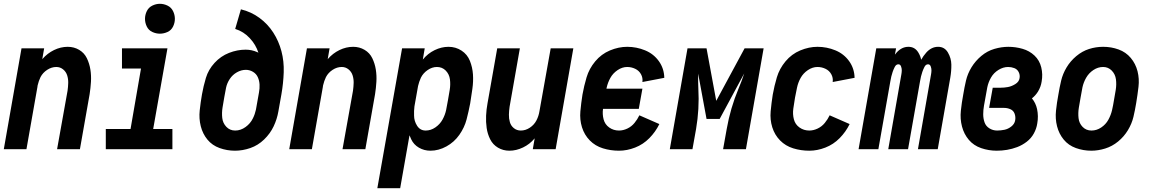

<svg xmlns="http://www.w3.org/2000/svg" viewBox="-34 -784 6054 1009"><path d="M-14 0 79 -530H198L188 -472L189 -474Q215 -504 250 -521Q285 -538 322 -538Q355 -538 382 -522Q409 -506 422.5 -478Q436 -450 441 -418.5Q446 -387 444 -354Q442 -321 437 -289L386 0H266L321 -307Q324 -328 324.5 -348.5Q325 -369 319 -388Q313 -407 297.5 -419.5Q282 -432 262 -432Q237 -432 214 -417Q191 -402 179 -379Q169 -358 164 -336L163 -331V-329L105 0Z M522 0V-106H652L707 -424H607V-530H846L771 -106H872V0ZM806 -607Q786 -607 766.5 -616Q747 -625 737.5 -644.5Q728 -664 728 -685Q728 -706 737.5 -725.5Q747 -745 766.5 -754.5Q786 -764 806 -764Q827 -764 846.5 -754.5Q866 -745 875.5 -725.5Q885 -706 885 -685Q885 -664 875.5 -644.5Q866 -625 846.5 -616Q827 -607 806 -607Z M1201 8Q1159 8 1120 -6Q1081 -20 1056 -50.5Q1031 -81 1021 -121Q1011 -161 1015.5 -203.5Q1020 -246 1027.5 -288.5Q1035 -331 1048 -374.5Q1061 -418 1093.5 -453.5Q1126 -489 1169.5 -506Q1213 -523 1257 -523Q1289 -523 1318 -510L1324 -507Q1310 -550 1279 -583Q1247 -618 1202 -632L1232 -735Q1286 -722 1329.5 -690Q1373 -658 1402 -613Q1431 -568 1445 -515Q1459 -462 1457 -404Q1455 -346 1445 -289L1429 -199Q1422 -158 1404 -120Q1386 -82 1354 -51Q1322 -20 1281.5 -6Q1241 8 1201 8ZM1202 -98Q1231 -98 1256.5 -116.5Q1282 -135 1295 -162Q1306 -184 1311 -208L1327 -298Q1331 -319 1330 -339.5Q1329 -360 1321 -378Q1313 -396 1295.5 -406.5Q1278 -417 1258 -417Q1234 -417 1211 -404Q1188 -391 1173.5 -369Q1159 -347 1154 -323Q1149 -299 1145 -275Q1140 -247 1135.5 -219Q1131 -191 1134 -164Q1137 -137 1155.5 -117.5Q1174 -98 1202 -98Z M1486 0 1579 -530H1698L1688 -472L1689 -474Q1715 -504 1750 -521Q1785 -538 1822 -538Q1855 -538 1882 -522Q1909 -506 1922.5 -478Q1936 -450 1941 -418.5Q1946 -387 1944 -354Q1942 -321 1937 -289L1886 0H1766L1821 -307Q1824 -328 1824.5 -348.5Q1825 -369 1819 -388Q1813 -407 1797.5 -419.5Q1782 -432 1762 -432Q1737 -432 1714 -417Q1691 -402 1679 -379Q1669 -358 1664 -336L1663 -331V-329L1605 0Z M1949 205 2079 -530H2198L2188 -471Q2214 -503 2250 -520.5Q2286 -538 2323 -538Q2361 -538 2391.5 -518Q2422 -498 2435.5 -464Q2449 -430 2451.5 -393Q2454 -356 2448.5 -317.5Q2443 -279 2437 -241Q2429 -199 2418 -156.5Q2407 -114 2380 -75.5Q2353 -37 2312 -14.5Q2271 8 2228 8Q2195 8 2167.5 -8Q2140 -24 2127 -52Q2122 -62 2118 -73L2069 205ZM2203 -98Q2230 -98 2254 -114.5Q2278 -131 2291.5 -155.5Q2305 -180 2310.5 -206Q2316 -232 2320 -257Q2325 -285 2329.5 -312.5Q2334 -340 2330.5 -367Q2327 -394 2308.5 -413Q2290 -432 2262 -432Q2237 -432 2213.5 -416Q2190 -400 2178 -376Q2168 -354 2163 -332L2144 -225Q2141 -201 2142 -177Q2142 -148 2158 -123Q2174 -98 2203 -98Z M2643 8Q2610 8 2583 -8Q2556 -24 2542 -52Q2528 -80 2523.5 -111.5Q2519 -143 2520.5 -176Q2522 -209 2528 -241L2579 -530H2698L2644 -223Q2641 -202 2640.5 -181.5Q2640 -161 2645.5 -142Q2651 -123 2666.5 -110.5Q2682 -98 2703 -98Q2728 -98 2750.5 -113Q2773 -128 2785 -151Q2797 -174 2801 -200L2860 -530H2979L2886 0H2766L2776 -58L2775 -56Q2750 -26 2714.5 -9Q2679 8 2643 8Z M3219 8Q3175 8 3134.5 -4.5Q3094 -17 3065.5 -46Q3037 -75 3024.5 -115Q3012 -155 3016 -199Q3020 -243 3027 -287Q3035 -332 3048.5 -377.5Q3062 -423 3094 -461.5Q3126 -500 3171.5 -519Q3217 -538 3262 -538Q3311 -538 3356 -519.5Q3401 -501 3428.5 -462.5Q3456 -424 3457 -375L3342 -353Q3345 -375 3334.5 -394Q3324 -413 3304 -422.5Q3284 -432 3262 -432Q3236 -432 3211.5 -415.5Q3187 -399 3173.5 -374.5Q3160 -350 3154 -323L3153 -318H3342L3323 -212H3135Q3131 -184 3138 -157Q3145 -130 3167.5 -114Q3190 -98 3219 -98Q3241 -98 3263 -108.5Q3285 -119 3300.5 -138Q3316 -157 3326 -178L3431 -132Q3411 -91 3378.5 -58Q3346 -25 3303.5 -8.5Q3261 8 3219 8Z M3486 0 3579 -530H3610H3679L3730 -254L3879 -530H3948H3979L3886 0H3766L3785 -106Q3804 -215 3847 -318Q3864 -358 3877 -398L3748 -159H3679L3635 -397Q3634 -357 3636 -318Q3642 -211 3624 -106L3605 0Z M4219 8Q4175 8 4134.5 -4.5Q4094 -17 4065.5 -46Q4037 -75 4024.5 -115Q4012 -155 4016 -199Q4020 -243 4027 -287Q4035 -332 4048.5 -377.5Q4062 -423 4094 -461.5Q4126 -500 4171.5 -519Q4217 -538 4262 -538Q4311 -538 4356 -519.5Q4401 -501 4428.5 -462.5Q4456 -424 4457 -375L4342 -353Q4345 -375 4334.5 -394Q4324 -413 4304 -422.5Q4284 -432 4262 -432Q4236 -432 4211.5 -415.5Q4187 -399 4173.5 -374.5Q4160 -350 4154.5 -323.5Q4149 -297 4144 -271Q4139 -242 4135 -213Q4131 -184 4138 -157Q4145 -130 4167.5 -114Q4190 -98 4219 -98Q4241 -98 4263 -108.5Q4285 -119 4300.5 -138Q4316 -157 4326 -178L4431 -132Q4411 -91 4378.5 -58Q4346 -25 4303.5 -8.5Q4261 8 4219 8Z M4478 0 4571 -530H4675L4669 -497Q4673 -503 4678 -508Q4705 -538 4740 -538Q4774 -538 4792 -508Q4803 -490 4807 -470Q4818 -490 4834 -508Q4861 -538 4896 -538Q4930 -538 4947.5 -508Q4965 -478 4965.5 -444.5Q4966 -411 4960 -376L4894 0H4790L4859 -394Q4861 -405 4861 -415Q4861 -425 4857 -435.5Q4853 -446 4843 -446Q4831 -446 4824 -432Q4817 -418 4813 -406Q4809 -394 4806 -382Q4803 -370 4801 -357L4738 0H4634L4703 -394Q4705 -405 4705 -415Q4705 -425 4701 -435.5Q4697 -446 4687 -446Q4675 -446 4668 -432Q4661 -418 4657 -406Q4653 -394 4650 -382Q4647 -370 4645 -357L4582 0Z M5204 8Q5162 8 5122.5 -5.5Q5083 -19 5057.5 -49Q5032 -79 5021.5 -119Q5011 -159 5015.5 -202Q5020 -245 5028 -287Q5034 -324 5042.5 -360.5Q5051 -397 5071.5 -430.5Q5092 -464 5123 -490Q5154 -516 5191.5 -527Q5229 -538 5265 -538Q5303 -538 5339.5 -527.5Q5376 -517 5402.5 -492Q5429 -467 5438 -430Q5447 -393 5440 -355Q5436 -328 5421 -303Q5408 -282 5389 -267Q5409 -243 5416 -211Q5424 -173 5417 -135Q5413 -108 5399 -82.5Q5385 -57 5361.5 -39Q5338 -21 5311.5 -11Q5285 -1 5258 3.5Q5231 8 5204 8ZM5206 -98Q5225 -98 5244.5 -102Q5264 -106 5281 -119.5Q5298 -133 5301 -152Q5304 -170 5298 -186.5Q5292 -203 5276 -210Q5260 -217 5243 -217H5164L5183 -323H5224Q5243 -323 5262.5 -326.5Q5282 -330 5301.5 -342Q5321 -354 5324 -373Q5327 -390 5319.5 -405Q5312 -420 5296.5 -426Q5281 -432 5264 -432Q5238 -432 5213 -416.5Q5188 -401 5174 -376.5Q5160 -352 5154.5 -325.5Q5149 -299 5145 -273Q5141 -251 5137 -228.5Q5133 -206 5133 -183.5Q5133 -161 5140 -141Q5147 -121 5165.5 -109.5Q5184 -98 5206 -98Z M5701 8Q5659 8 5620 -6Q5581 -20 5556 -50.5Q5531 -81 5521 -120.5Q5511 -160 5515.5 -202.5Q5520 -245 5528 -287Q5534 -324 5542.5 -360Q5551 -396 5571 -429.5Q5591 -463 5622 -489Q5653 -515 5689 -526.5Q5725 -538 5763 -538H5764Q5806 -538 5844.5 -524Q5883 -510 5908.5 -479.5Q5934 -449 5944 -409.5Q5954 -370 5949 -327.5Q5944 -285 5937 -243Q5931 -206 5922.5 -170Q5914 -134 5893.5 -100Q5873 -66 5842 -40.5Q5811 -15 5774 -3.5Q5737 8 5701 8ZM5702 -98Q5729 -98 5753 -114Q5777 -130 5790.5 -154.5Q5804 -179 5810 -205Q5816 -231 5820 -257Q5825 -284 5829.5 -312Q5834 -340 5830.5 -367Q5827 -394 5808.5 -413Q5790 -432 5763 -432Q5736 -432 5712 -416Q5688 -400 5674 -375.5Q5660 -351 5654.5 -325Q5649 -299 5645 -273Q5640 -246 5635.5 -218Q5631 -190 5634 -163Q5637 -136 5655.5 -117Q5674 -98 5702 -98Z"/></svg>

Font: Iosevka SS08
Style: Bold Italic
Weight: 700
Italic angle: -10°
Monospace: yes
Designer: Belleve Invis
Foundry: Belleve Invis
Version: 2.1.0; ttfautohint (v1.8.2)